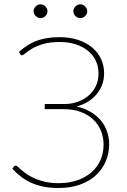

<svg xmlns="http://www.w3.org/2000/svg" viewBox="-20 -886 604 912"><path d="M38.5 0ZM474.5 -538.5Q474.5 -506 463.8 -480Q453 -454 435 -434Q417 -414 393.5 -400.5Q370 -387 344 -380Q380.5 -372 409.2 -355.2Q438 -338.5 458 -315Q478 -291.5 488.2 -262.2Q498.5 -233 498.5 -201Q498.5 -157.5 482.2 -119.5Q466 -81.5 435.2 -53.2Q404.5 -25 359.8 -9Q315 7 258 7Q219.5 7 187.8 0.8Q156 -5.5 129.5 -17.2Q103 -29 80.8 -46Q58.5 -63 38.5 -84.5L45.5 -94.5Q47.5 -97 49.2 -98.2Q51 -99.5 54.5 -99.5Q58.5 -99.5 65.2 -93.2Q72 -87 82.8 -77.8Q93.5 -68.5 109.2 -57.8Q125 -47 146.2 -37.8Q167.5 -28.5 195.2 -22.2Q223 -16 258.5 -16Q309.5 -16 349 -30.2Q388.5 -44.5 416 -69Q443.5 -93.5 457.8 -126.8Q472 -160 472 -198.5Q472 -233.5 459.5 -264.5Q447 -295.5 423 -318.2Q399 -341 363.8 -354.2Q328.5 -367.5 283 -367.5H192.5V-392H288Q318.5 -392 347.2 -401.8Q376 -411.5 398.5 -430Q421 -448.5 434.5 -475.5Q448 -502.5 448 -537Q448 -569.5 435.2 -597Q422.5 -624.5 398.5 -644.2Q374.5 -664 340.5 -675.2Q306.5 -686.5 264.5 -686.5Q216.5 -686.5 184.5 -676.8Q152.5 -667 132.2 -655Q112 -643 101 -633.2Q90 -623.5 84 -623.5Q79 -623.5 76 -629L70 -639.5Q89.5 -657 110 -670.2Q130.5 -683.5 154 -692.2Q177.5 -701 204.2 -705.2Q231 -709.5 262.5 -709.5Q311.5 -709.5 350.8 -696.5Q390 -683.5 417.5 -660.5Q445 -637.5 459.8 -606.2Q474.5 -575 474.5 -538.5ZM205.5 -832Q205.5 -819.5 195.5 -809.8Q185.5 -800 172.5 -800Q166 -800 160 -802.8Q154 -805.5 149.5 -810Q145 -814.5 142.2 -820.2Q139.5 -826 139.5 -832Q139.5 -845.5 149.5 -855.5Q159.5 -865.5 172.5 -865.5Q185.5 -865.5 195.5 -855.5Q205.5 -845.5 205.5 -832ZM394.5 -832Q394.5 -819.5 384.2 -809.8Q374 -800 361.5 -800Q348 -800 338.2 -809.8Q328.5 -819.5 328.5 -832Q328.5 -845.5 338.2 -855.5Q348 -865.5 361.5 -865.5Q374 -865.5 384.2 -855.5Q394.5 -845.5 394.5 -832Z"/></svg>

Font: Lato Thin
Style: Regular
Weight: 200
Designer: Lukasz Dziedzic
Foundry: tyPoland Lukasz Dziedzic
Version: Version 2.007; 2014-02-27